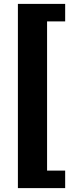

<svg xmlns="http://www.w3.org/2000/svg" viewBox="-20 -872 429 987"><path d="M72 -852H315V-762H222V5H315V95H72Z"/></svg>

Font: Krub
Style: Bold
Weight: 700
Version: Version 1.000; ttfautohint (v1.6)